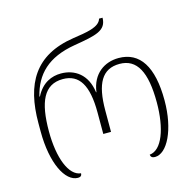

<svg xmlns="http://www.w3.org/2000/svg" viewBox="-112 -884 1019 1007"><g transform="rotate(-15 398.0 -381.0)"><path d="M190 8C204 8 211 1 211 -11C146 -17 105 -122 105 -267C105 -426 143 -513 246 -513C335 -513 377 -445 377 -296V-180H419V-296C419 -442 459 -513 554 -513C648 -513 691 -433 691 -267C691 -127 652 -18 584 -12C585 0 593 7 608 7C675 7 733 -109 733 -267C733 -451 672 -544 557 -544C481 -544 412 -499 399 -401H397C384 -501 318 -544 244 -544C194 -544 141 -523 107 -456H104C132 -570 203 -644 353 -669C473 -689 530 -700 531 -770H512C500 -726 428 -717 355 -706C140 -673 63 -536 63 -323V-277C63 -106 120 8 190 8Z"/></g></svg>

Font: Noto Serif Georgian ExtraLight
Style: Regular
Weight: 200
Designer: Monotype Design Team, Akaki Razmadze
Foundry: Google LLC
Version: Version 2.003